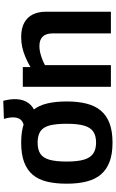

<svg xmlns="http://www.w3.org/2000/svg" viewBox="214 -915 711 1179"><g transform="rotate(-90 569.5 -325.5)"><path d="M31 -271Q31 -340 43.5 -392Q56 -444 85 -479Q114 -514 162.5 -532.5Q211 -551 283 -551Q356 -551 404.5 -532.5Q453 -514 482 -479Q511 -444 523.5 -392Q536 -340 536 -271Q536 -202 522.5 -149Q509 -96 479 -61Q449 -26 401 -8Q353 10 283 10Q214 10 166 -8Q118 -26 88 -61Q58 -96 44.5 -149Q31 -202 31 -271ZM167 -271Q167 -204 179 -164.5Q191 -125 217 -108Q243 -91 283 -91Q325 -91 350.5 -108Q376 -125 387.5 -164.5Q399 -204 399 -271Q399 -338 388.5 -377Q378 -416 352.5 -433Q327 -450 283 -450Q240 -450 214.5 -433Q189 -416 178 -377Q167 -338 167 -271ZM358 -449V-533H367Q398 -533 416 -546.5Q434 -560 437.5 -588Q441 -616 429 -657L540 -661Q553 -612 549.5 -572.5Q546 -533 525.5 -505.5Q505 -478 468 -463.5Q431 -449 379 -449Z M626 0V-541H747V-494Q780 -513 810 -525.5Q840 -538 869.5 -544.5Q899 -551 932 -551Q984 -551 1018.5 -532.5Q1053 -514 1070 -480Q1087 -446 1087 -398V0H954V-356Q954 -398 934.5 -418.5Q915 -439 876 -439Q856 -439 837 -434.5Q818 -430 799 -423Q780 -416 759 -405V0Z"/></g></svg>

Font: Georama ExtraCondensed Thin SemiBold
Style: Regular
Weight: 600
Version: Version 1.001